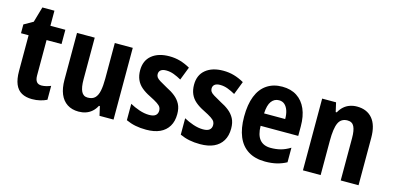

<svg xmlns="http://www.w3.org/2000/svg" viewBox="-64 -1033 2896 1414"><g transform="rotate(15 1383.5 -326.0)"><path d="M260 -105Q276 -105 294.5 -109.5Q313 -114 330 -121V-15Q308 -4 279.5 3Q251 10 218 10Q171 10 138.5 -8Q106 -26 89.5 -65Q73 -104 73 -166V-438H15V-505L84 -544L118 -662H210V-547H324V-438H210V-168Q210 -137 222 -121Q234 -105 260 -105Z M838 -547V0H731L715 -70H708Q694 -43 673.5 -25Q653 -7 627.5 1.5Q602 10 573 10Q522 10 486 -13.5Q450 -37 431.5 -81.5Q413 -126 413 -190V-547H548V-229Q548 -168 563 -137.5Q578 -107 611 -107Q648 -107 667 -126.5Q686 -146 693.5 -183.5Q701 -221 701 -275V-547Z M1281 -160Q1281 -105 1258 -67Q1235 -29 1192.5 -9.5Q1150 10 1088 10Q1043 10 1006 2.5Q969 -5 934 -21V-146Q966 -128 1005.5 -114.5Q1045 -101 1081 -101Q1115 -101 1130.5 -114Q1146 -127 1146 -151Q1146 -165 1139.5 -176.5Q1133 -188 1113 -201.5Q1093 -215 1053 -235Q1014 -254 987 -277Q960 -300 946.5 -331Q933 -362 933 -402Q933 -476 982.5 -516.5Q1032 -557 1116 -557Q1159 -557 1197.5 -546Q1236 -535 1275 -513L1236 -412Q1208 -428 1179 -439Q1150 -450 1120 -450Q1093 -450 1079 -439Q1065 -428 1065 -408Q1065 -395 1072 -384.5Q1079 -374 1098.5 -362Q1118 -350 1156 -329Q1193 -311 1221 -288.5Q1249 -266 1265 -235.5Q1281 -205 1281 -160Z M1692 -160Q1692 -105 1669 -67Q1646 -29 1603.5 -9.5Q1561 10 1499 10Q1454 10 1417 2.5Q1380 -5 1345 -21V-146Q1377 -128 1416.5 -114.5Q1456 -101 1492 -101Q1526 -101 1541.5 -114Q1557 -127 1557 -151Q1557 -165 1550.5 -176.5Q1544 -188 1524 -201.5Q1504 -215 1464 -235Q1425 -254 1398 -277Q1371 -300 1357.5 -331Q1344 -362 1344 -402Q1344 -476 1393.5 -516.5Q1443 -557 1527 -557Q1570 -557 1608.5 -546Q1647 -535 1686 -513L1647 -412Q1619 -428 1590 -439Q1561 -450 1531 -450Q1504 -450 1490 -439Q1476 -428 1476 -408Q1476 -395 1483 -384.5Q1490 -374 1509.5 -362Q1529 -350 1567 -329Q1604 -311 1632 -288.5Q1660 -266 1676 -235.5Q1692 -205 1692 -160Z M1977 -556Q2043 -556 2089 -526Q2135 -496 2159 -441Q2183 -386 2183 -309V-236H1896Q1897 -166 1925.5 -132Q1954 -98 2009 -98Q2050 -98 2084.5 -107Q2119 -116 2157 -139V-28Q2122 -9 2083 0.5Q2044 10 1995 10Q1918 10 1865.5 -23Q1813 -56 1787 -118.5Q1761 -181 1761 -270Q1761 -363 1786 -426.5Q1811 -490 1860 -523Q1909 -556 1977 -556ZM1979 -453Q1944 -453 1922 -424Q1900 -395 1897 -331H2058Q2058 -369 2048.5 -396Q2039 -423 2022 -438Q2005 -453 1979 -453Z M2546 -557Q2622 -557 2664 -507.5Q2706 -458 2706 -361V0H2570V-323Q2570 -381 2555.5 -410.5Q2541 -440 2505 -440Q2456 -440 2436.5 -398Q2417 -356 2417 -262V0H2282V-547H2388L2404 -477H2412Q2426 -503 2446 -521Q2466 -539 2492 -548Q2518 -557 2546 -557Z"/></g></svg>

Font: Noto Sans Condensed
Style: Regular
Weight: 400
Width: 3
Version: Version 2.013